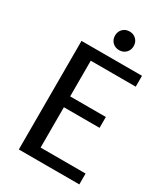

<svg xmlns="http://www.w3.org/2000/svg" viewBox="-213 -976 936 1072"><g transform="rotate(30 255.0 -440.0)"><path d="M90 0ZM90 0V-700H480V-630H190V-400H420V-330H190V-70H480V0ZM357 -820Q357 -794 340 -777Q323 -760 297 -760Q271 -760 254 -777Q237 -794 237 -820Q237 -846 254 -863Q271 -880 297 -880Q323 -880 340 -863Q357 -846 357 -820Z"/></g></svg>

Font: Scada
Style: Regular
Weight: 400
Designer: Jovanny Lemonad
Foundry: Jovanny Lemonad
Version: Version 3.005; ttfautohint (v0.91) -l 8 -r 50 -G 200 -x 0 -w